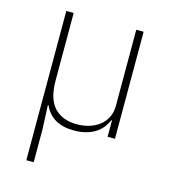

<svg xmlns="http://www.w3.org/2000/svg" viewBox="-106 -594 781 880"><g transform="rotate(15 284.0 -154.0)"><path d="M100 200V-508H135V-188Q135 -101 173 -60Q211 -19 281 -19Q311 -19 338 -27Q365 -35 386 -51Q407 -67 419.5 -91Q432 -115 432 -148V-508H467V0H432V-78H429Q422 -61 409.5 -44.5Q397 -28 378.5 -15.5Q360 -3 334 4.5Q308 12 275 12Q169 12 133 -70H130L135 44V200Z"/></g></svg>

Font: IBM Plex Sans Arabic ExtLt
Style: Regular
Weight: 200
Designer: Mike Abbink, Paul van der Laan, Pieter van Rosmalen, Wael Morcos, Khajak Apelian
Foundry: Bold Monday
Version: Version 1.2